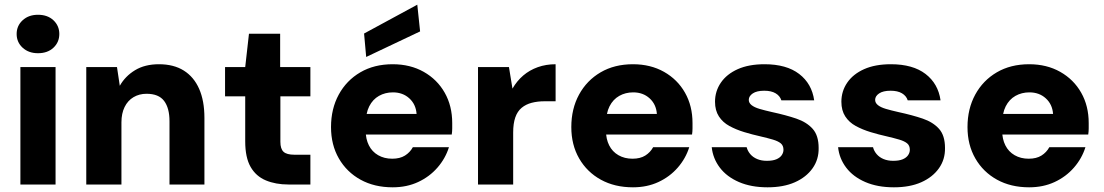

<svg xmlns="http://www.w3.org/2000/svg" viewBox="-20 -787 4709 819"><path d="M67 0V-501H217V0ZM142 -560Q102 -560 76.5 -583.5Q51 -607 51 -642Q51 -677 76.5 -700.5Q102 -724 142 -724Q183 -724 208 -700.5Q233 -677 233 -642Q233 -607 208 -583.5Q183 -560 142 -560Z M348 0V-501H479L491 -421Q514 -462 556 -487.5Q598 -513 658 -513Q721 -513 764 -486Q807 -459 829.5 -408Q852 -357 852 -284V0H703V-270Q703 -326 680 -356.5Q657 -387 605 -387Q574 -387 549.5 -372.5Q525 -358 511.5 -330.5Q498 -303 498 -265V0Z M1210 0Q1156 0 1114 -17.5Q1072 -35 1049 -75Q1026 -115 1026 -184V-376H940V-501H1026L1042 -643H1175V-501H1304V-376H1176V-182Q1176 -152 1189.5 -139.5Q1203 -127 1236 -127H1304V0Z M1655 12Q1577 12 1518 -20.5Q1459 -53 1425.5 -111Q1392 -169 1392 -245Q1392 -323 1425 -383.5Q1458 -444 1517 -478.5Q1576 -513 1655 -513Q1730 -513 1787.5 -480.5Q1845 -448 1877 -391.5Q1909 -335 1909 -262Q1909 -252 1909 -239.5Q1909 -227 1907 -213H1498V-301H1757Q1754 -342 1726 -367.5Q1698 -393 1656 -393Q1623 -393 1596.5 -378Q1570 -363 1555 -333.5Q1540 -304 1540 -258V-228Q1540 -194 1553.5 -167Q1567 -140 1593 -125Q1619 -110 1653 -110Q1686 -110 1707.5 -123.5Q1729 -137 1741 -159H1895Q1880 -111 1846 -72Q1812 -33 1763.5 -10.5Q1715 12 1655 12ZM1542 -544 1533 -644 1760 -767 1772 -653Z M2019 0V-501H2151L2166 -409Q2185 -442 2212 -465Q2239 -488 2274 -500.5Q2309 -513 2350 -513V-355H2302Q2273 -355 2248 -348.5Q2223 -342 2205 -327Q2187 -312 2178 -286Q2169 -260 2169 -222V0Z M2680 12Q2602 12 2543 -20.5Q2484 -53 2450.5 -111Q2417 -169 2417 -245Q2417 -323 2450 -383.5Q2483 -444 2542 -478.5Q2601 -513 2680 -513Q2755 -513 2812.5 -480.5Q2870 -448 2902 -391.5Q2934 -335 2934 -262Q2934 -252 2934 -239.5Q2934 -227 2932 -213H2523V-301H2782Q2779 -342 2751 -367.5Q2723 -393 2681 -393Q2648 -393 2621.5 -378Q2595 -363 2580 -333.5Q2565 -304 2565 -258V-228Q2565 -194 2578.5 -167Q2592 -140 2618 -125Q2644 -110 2678 -110Q2711 -110 2732.5 -123.5Q2754 -137 2766 -159H2920Q2905 -111 2871 -72Q2837 -33 2788.5 -10.5Q2740 12 2680 12Z M3254 12Q3184 12 3132 -10.5Q3080 -33 3050.5 -72Q3021 -111 3016 -159H3165Q3169 -143 3180.5 -129.5Q3192 -116 3210 -108.5Q3228 -101 3251 -101Q3276 -101 3291.5 -107.5Q3307 -114 3314.5 -125Q3322 -136 3322 -148Q3322 -166 3310.5 -175.5Q3299 -185 3277 -191.5Q3255 -198 3225 -205Q3189 -213 3154.5 -223.5Q3120 -234 3091.5 -249.5Q3063 -265 3046.5 -290.5Q3030 -316 3030 -353Q3030 -398 3055 -434.5Q3080 -471 3127 -492Q3174 -513 3241 -513Q3335 -513 3389 -471.5Q3443 -430 3453 -359H3313Q3307 -378 3288.5 -389Q3270 -400 3240 -400Q3208 -400 3191 -388.5Q3174 -377 3174 -361Q3174 -348 3186 -338.5Q3198 -329 3220 -322.5Q3242 -316 3273 -309Q3333 -296 3377 -281Q3421 -266 3446.5 -237.5Q3472 -209 3472 -156Q3473 -107 3446 -69Q3419 -31 3370.5 -9.5Q3322 12 3254 12Z M3793 12Q3723 12 3671 -10.5Q3619 -33 3589.5 -72Q3560 -111 3555 -159H3704Q3708 -143 3719.5 -129.5Q3731 -116 3749 -108.5Q3767 -101 3790 -101Q3815 -101 3830.5 -107.5Q3846 -114 3853.5 -125Q3861 -136 3861 -148Q3861 -166 3849.5 -175.5Q3838 -185 3816 -191.5Q3794 -198 3764 -205Q3728 -213 3693.5 -223.5Q3659 -234 3630.5 -249.5Q3602 -265 3585.5 -290.5Q3569 -316 3569 -353Q3569 -398 3594 -434.5Q3619 -471 3666 -492Q3713 -513 3780 -513Q3874 -513 3928 -471.5Q3982 -430 3992 -359H3852Q3846 -378 3827.5 -389Q3809 -400 3779 -400Q3747 -400 3730 -388.5Q3713 -377 3713 -361Q3713 -348 3725 -338.5Q3737 -329 3759 -322.5Q3781 -316 3812 -309Q3872 -296 3916 -281Q3960 -266 3985.5 -237.5Q4011 -209 4011 -156Q4012 -107 3985 -69Q3958 -31 3909.5 -9.5Q3861 12 3793 12Z M4370 12Q4292 12 4233 -20.5Q4174 -53 4140.5 -111Q4107 -169 4107 -245Q4107 -323 4140 -383.5Q4173 -444 4232 -478.5Q4291 -513 4370 -513Q4445 -513 4502.5 -480.5Q4560 -448 4592 -391.5Q4624 -335 4624 -262Q4624 -252 4624 -239.5Q4624 -227 4622 -213H4213V-301H4472Q4469 -342 4441 -367.5Q4413 -393 4371 -393Q4338 -393 4311.5 -378Q4285 -363 4270 -333.5Q4255 -304 4255 -258V-228Q4255 -194 4268.5 -167Q4282 -140 4308 -125Q4334 -110 4368 -110Q4401 -110 4422.5 -123.5Q4444 -137 4456 -159H4610Q4595 -111 4561 -72Q4527 -33 4478.5 -10.5Q4430 12 4370 12Z"/></svg>

Font: DM Sans 17pt Black
Style: Regular
Weight: 900
Version: Version 4.004;gftools[0.9.30]